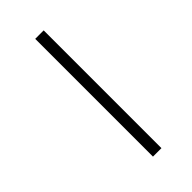

<svg xmlns="http://www.w3.org/2000/svg" viewBox="-301 -836 1154 1154"><g transform="rotate(-45 275.5 -259.5)"><path d="M260 241V-760H332V241Z"/></g></svg>

Font: BC Sans
Style: Italic
Weight: 400
Italic angle: -12°
Designer: Monotype Design Team
Designer: Province of B.C.
Foundry: Monotype Imaging Inc.
Version: Version 2.000;GOOG;noto-source:20170915:90ef993387c0